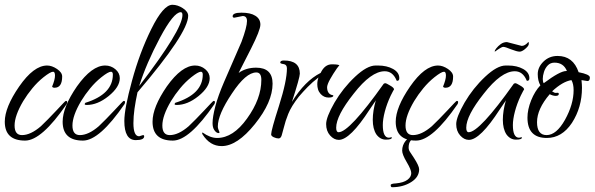

<svg xmlns="http://www.w3.org/2000/svg" viewBox="-25 -577 2487 803"><path d="M80 11Q-5 11 -5 -68Q-5 -128 55 -215Q116 -303 172 -303Q192 -303 213.5 -288.5Q235 -274 235 -257Q235 -210 203 -210Q195 -210 193 -215Q205 -244 205 -261Q205 -277 197 -277Q186 -277 157 -254Q132 -234 110.5 -208Q89 -182 72 -154Q36 -93 36 -52Q36 -12 67 -12Q103 -12 146 -49Q160 -62 176 -78.5Q192 -95 211 -115Q248 -155 250 -155Q256 -155 256 -150.5Q256 -146 254 -142Q149 11 80 11Z M322 11Q237 11 237 -68Q237 -129 297 -216Q359 -303 415 -303Q439 -303 457.5 -287.5Q476 -272 476 -250Q476 -213 429 -175Q383 -138 338 -138Q329 -138 329 -142L332 -147Q447 -183 447 -265Q447 -277 439 -277Q428 -277 399 -254Q374 -234 352.5 -208Q331 -182 314 -154Q278 -93 278 -52Q278 -12 309 -12Q345 -12 388 -49Q402 -62 418 -78.5Q434 -95 453 -115Q490 -155 492 -155Q498 -155 498 -150.5Q498 -146 496 -142Q391 11 322 11Z M543 9Q495 9 495 -71Q495 -122 527 -239Q559 -357 608 -456Q658 -557 696 -557Q718 -557 740 -542.5Q762 -528 762 -511Q762 -439 550 -191Q542 -154 537.5 -122Q533 -90 533 -62Q533 -7 557 -7L573 -12Q578 -12 578 -7Q578 9 543 9ZM557 -217Q738 -453 738 -514Q738 -526 731 -526Q701 -526 644 -419Q587 -312 557 -217Z M698 11Q613 11 613 -68Q613 -129 673 -216Q735 -303 791 -303Q815 -303 833.5 -287.5Q852 -272 852 -250Q852 -213 805 -175Q759 -138 714 -138Q705 -138 705 -142L708 -147Q823 -183 823 -265Q823 -277 815 -277Q804 -277 775 -254Q750 -234 728.5 -208Q707 -182 690 -154Q654 -93 654 -52Q654 -12 685 -12Q721 -12 764 -49Q778 -62 794 -78.5Q810 -95 829 -115Q866 -155 868 -155Q874 -155 874 -150.5Q874 -146 872 -142Q767 11 698 11Z M902 34Q853 34 822 -15Q819 -20 822 -23Q854 0 883 0Q950 0 1008 -81Q1068 -164 1068 -243Q1068 -274 1047 -274Q1003 -274 945 -186Q886 -98 886 -48Q886 -39 893 -24Q893 -19 885.5 -21Q878 -23 871 -33.5Q864 -44 864 -62Q864 -88 875.5 -132Q887 -176 912 -234L985 -402Q1008 -464 1008 -489Q1008 -510 990 -510L955 -503Q948 -503 948 -509Q948 -524 985 -524Q1023 -524 1043 -511Q1064 -498 1064 -474Q1064 -451 1025 -374L973 -272Q1004 -294 1046 -294Q1115 -294 1115 -227Q1115 -150 1041 -58Q967 34 902 34Z M1140 2Q1131 2 1120 -3Q1109 -8 1109 -15Q1109 -32 1142 -135Q1175 -239 1175 -291Q1175 -307 1161 -309Q1147 -311 1147 -315Q1147 -324 1162 -324Q1229 -324 1229 -269Q1229 -253 1196 -151Q1250 -239 1316 -272Q1333 -308 1363 -308Q1392 -308 1395 -303Q1394 -304 1391 -300Q1388 -296 1384 -291Q1368 -268 1356 -246.5Q1344 -225 1343 -213Q1343 -186 1362 -180Q1364 -179 1366.5 -179Q1369 -179 1369 -177Q1369 -169 1349 -169Q1330 -169 1316 -184Q1308 -193 1305 -203.5Q1302 -214 1302 -224Q1302 -240 1307 -253Q1282 -234 1262 -213.5Q1242 -193 1225 -173Q1193 -132 1180.5 -100.5Q1168 -69 1163 -47Q1157 -23 1153 -10.5Q1149 2 1140 2Z M1392 8Q1372 8 1355.5 -10.5Q1339 -29 1339 -58Q1339 -87 1374 -148Q1409 -208 1460 -256Q1510 -303 1546 -303H1556Q1593 -303 1619 -288.5Q1645 -274 1645 -250Q1645 -239 1636 -239Q1633 -239 1633 -242Q1617 -279 1584 -279Q1527 -279 1454 -185Q1381 -93 1381 -43Q1381 -24 1391 -24Q1436 -24 1580 -227Q1580 -227 1580 -227Q1579 -226 1581.5 -227.5Q1584 -229 1586 -229Q1591 -229 1607 -219Q1623 -210 1623 -203Q1623 -203 1619 -196.5Q1615 -190 1609 -177Q1593 -143 1584.5 -110.5Q1576 -78 1576 -54Q1576 -1 1602 -1L1612 -3L1614 -2Q1614 7 1589 7Q1565 7 1549 -15Q1534 -38 1534 -76Q1534 -113 1547 -158Q1546 -155 1540 -147Q1534 -139 1521 -119Q1439 8 1392 8Z M1715 11Q1630 11 1630 -68Q1630 -128 1690 -215Q1751 -303 1807 -303Q1827 -303 1848.5 -288.5Q1870 -274 1870 -257Q1870 -210 1838 -210Q1830 -210 1828 -215Q1840 -244 1840 -261Q1840 -277 1832 -277Q1821 -277 1792 -254Q1767 -234 1745.5 -208Q1724 -182 1707 -154Q1671 -93 1671 -52Q1671 -12 1702 -12Q1738 -12 1781 -49Q1795 -62 1811 -78.5Q1827 -95 1846 -115Q1883 -155 1885 -155Q1891 -155 1891 -150.5Q1891 -146 1889 -142Q1784 11 1715 11ZM1615 206Q1609 206 1609 197Q1609 191 1631 190Q1663 187 1679 175Q1695 163 1695 147Q1695 133 1676 101Q1657 69 1657 53Q1657 30 1671.5 12Q1686 -6 1709 -6Q1718 -6 1718 -1Q1684 3 1684 40Q1684 50 1689.5 58Q1695 66 1706 83Q1728 117 1728 131Q1728 164 1694 185Q1660 206 1615 206Z M1936 8Q1916 8 1899.5 -10.5Q1883 -29 1883 -58Q1883 -87 1918 -148Q1953 -208 2004 -256Q2054 -303 2090 -303H2100Q2137 -303 2163 -288.5Q2189 -274 2189 -250Q2189 -239 2180 -239Q2177 -239 2177 -242Q2161 -279 2128 -279Q2071 -279 1998 -185Q1925 -93 1925 -43Q1925 -24 1935 -24Q1980 -24 2124 -227Q2124 -227 2124 -227Q2123 -226 2125.5 -227.5Q2128 -229 2130 -229Q2135 -229 2151 -219Q2167 -210 2167 -203Q2167 -203 2163 -196.5Q2159 -190 2153 -177Q2137 -143 2128.5 -110.5Q2120 -78 2120 -54Q2120 -1 2146 -1L2156 -3L2158 -2Q2158 7 2133 7Q2109 7 2093 -15Q2078 -38 2078 -76Q2078 -113 2091 -158Q2090 -155 2084 -147Q2078 -139 2065 -119Q1983 8 1936 8ZM2044.8 -361 2044 -363Q2044 -366 2050.8 -375Q2057.7 -384 2069.2 -392.5Q2080.8 -401 2095.3 -401L2156.9 -385Q2170.6 -385 2184.3 -401Q2187.8 -401 2186.5 -392Q2185.2 -383 2167.2 -369Q2156.1 -361 2148.4 -361Q2137.3 -361 2111.6 -371Q2088.5 -381 2079.1 -381Q2072.2 -381 2044.8 -361Z M2262 0Q2181 0 2181 -85Q2181 -119 2196.5 -157.5Q2212 -196 2235 -220Q2224 -239 2224 -267Q2224 -296 2248 -319.5Q2272 -343 2307 -343Q2372 -343 2395 -275Q2442 -266 2442 -253Q2442 -238 2432 -238L2407 -242Q2408 -232 2408.5 -224Q2409 -216 2409 -210Q2409 -128 2367 -63Q2325 0 2262 0ZM2249 -229Q2317 -280 2343 -280H2346Q2332 -315 2294 -315Q2277 -315 2266 -303.5Q2255 -292 2250 -276Q2245 -260 2245 -247Q2245 -235 2249 -229ZM2261 -12Q2302 -12 2338 -76Q2374 -141 2374 -200Q2374 -226 2365 -242Q2328 -236 2284 -195Q2294 -188 2300 -188.5Q2306 -189 2307 -189Q2312 -189 2312 -184Q2312 -176 2299 -176Q2288 -176 2274 -183Q2221 -121 2221 -66Q2221 -12 2261 -12Z"/></svg>

Font: Qwigley
Style: Regular
Weight: 400
Designer: Robert E. Leuschke
Foundry: Robert E. Leuschke
Version: Version 1.010; ttfautohint (v1.8.3)